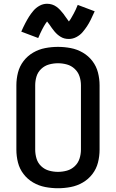

<svg xmlns="http://www.w3.org/2000/svg" viewBox="-20 -992 616 1020"><path d="M288 8Q322 8 356 1.5Q390 -5 420 -22.5Q450 -40 471 -67.5Q492 -95 500.5 -128.5Q509 -162 509 -197V-539Q509 -573 500.5 -606.5Q492 -640 471 -667.5Q450 -695 420 -712.5Q390 -730 356 -736.5Q322 -743 288 -743Q254 -743 220 -736.5Q186 -730 156 -712.5Q126 -695 105 -667.5Q84 -640 75.5 -606.5Q67 -573 67 -539V-197Q67 -162 75.5 -128.5Q84 -95 105 -67.5Q126 -40 156 -22.5Q186 -5 220 1.5Q254 8 288 8ZM288 -79Q264 -79 240.5 -85.5Q217 -92 199 -109Q181 -126 174 -149.5Q167 -173 167 -197V-539Q167 -563 174 -586Q181 -609 199 -626Q217 -643 240.5 -649.5Q264 -656 288 -656Q312 -656 335.5 -649.5Q359 -643 377 -626Q395 -609 402.5 -586Q410 -563 410 -539V-197Q410 -173 402.5 -149.5Q395 -126 377 -109Q359 -92 335.5 -85.5Q312 -79 288 -79ZM346 -785Q367 -785 386.5 -795.5Q406 -806 419 -821.5Q432 -837 442 -852Q452 -867 462 -887Q472 -907 483 -932L393 -966Q388 -953 382.5 -941.5Q377 -930 372 -920.5Q367 -911 362.5 -903.5Q358 -896 355 -890.5Q352 -885 346 -878Q339 -887 331.5 -898Q324 -909 316.5 -919Q309 -929 299.5 -939Q290 -949 279.5 -956.5Q269 -964 256.5 -968Q244 -972 230 -972Q209 -972 190 -961.5Q171 -951 157.5 -935Q144 -919 134.5 -904Q125 -889 114.5 -869Q104 -849 93 -824L183 -790Q189 -804 194 -815Q199 -826 204 -835.5Q209 -845 213.5 -853Q218 -861 221.5 -866Q225 -871 230 -878Q236 -871 243 -861Q250 -851 255.5 -843Q261 -835 269 -825.5Q277 -816 285 -809Q293 -802 303 -796Q313 -790 323.5 -787.5Q334 -785 346 -785Z"/></svg>

Font: Iosevka Sparkle Medium
Style: Regular
Weight: 500
Designer: Belleve Invis
Foundry: Belleve Invis
Version: Version 4.5.0; ttfautohint (v1.8.3)